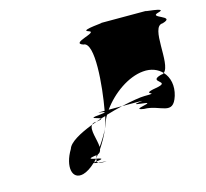

<svg xmlns="http://www.w3.org/2000/svg" viewBox="-84 -854 786 732"><g transform="rotate(-15 309.0 -488.5)"><path d="M138 -325C101 -264 112 -208 159 -220C174 -224 191 -235 208 -251H209C213 -255 217 -260 221 -264C204 -268 187 -271 221 -276H227C225 -272 223 -269 222 -266L232 -278C240 -281 244 -287 245 -295C259 -316 273 -340 283 -365C272 -343 259 -322 246 -304C245 -333 226 -376 240 -393C188 -373 145 -349 138 -325ZM287 -697C237 -714 358 -729 319 -741C280 -753 407 -759 369 -759H556C518 -759 642 -753 595 -741C548 -729 660 -714 600 -697C549 -697 590 -541 555 -513C538 -531 512 -542 480 -539C421 -534 356 -488 316 -432H369C348 -427 327 -422 305 -415C299 -406 296 -397 292 -388C290 -380 286 -372 283 -365C286 -372 288 -380 290 -387C292 -393 295 -402 297 -412C291 -410 285 -409 279 -407C273 -413 224 -418 275 -422C347 -429 227 -432 300 -432C317 -525 333 -697 287 -697ZM240 -393C244 -398 250 -400 259 -400C252 -398 247 -395 240 -393ZM208 -251H209C210 -252 214 -253 221 -254C221 -251 223 -249 225 -247C215 -248 208 -250 208 -251ZM259 -400C278 -402 281 -405 279 -407C272 -405 266 -402 259 -400ZM221 -264C221 -265 222 -265 222 -266V-264ZM222 -264C221 -260 221 -257 221 -254H224C253 -257 238 -261 222 -264ZM225 -247C228 -245 235 -244 243 -244C274 -244 245 -245 225 -247ZM369 -432H425C497 -432 375 -429 444 -422C512 -416 386 -409 447 -400C511 -400 550 -344 573 -418C584 -455 577 -490 555 -513C552 -510 548 -509 543 -509C482 -492 582 -477 510 -465C439 -453 533 -447 461 -447C444 -447 409 -441 369 -432Z"/></g></svg>

Font: bitstorm
Style: obl
Weight: 400
Version: Version 0.2